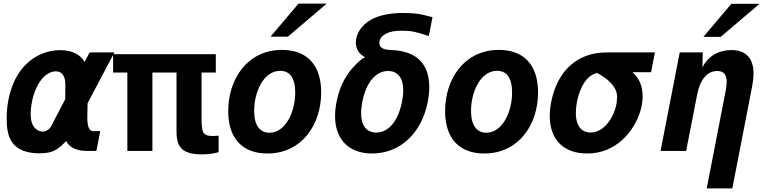

<svg xmlns="http://www.w3.org/2000/svg" viewBox="-20 -838 4254 1066"><path d="M465.3 0H515.1L536.6 -109.9H496.6C474.6 -109.9 463.9 -136.7 464.8 -190.4L466.3 -265.1L615.2 -546.9H477.5L449.7 -494.1C425.8 -536.6 377 -559.6 314.5 -559.6C253.9 -559.6 182.1 -538.1 124 -480.5C53.7 -411.1 17.1 -300.3 17.1 -179.2C17.1 -127 23.9 -89.4 40 -60.1C69.8 -6.3 127.9 13.2 200.7 13.2C235.4 13.2 265.1 8.8 293.9 -8.8C314.5 -21.5 324.7 -31.7 347.7 -55.2C348.6 -51.8 351.6 -47.4 356 -41C377 -13.7 413.6 0 465.3 0ZM265.1 -139.2C253.9 -118.2 235.4 -107.4 216.3 -107.4C195.8 -107.4 173.3 -120.6 161.1 -146C154.8 -159.2 150.4 -176.8 150.4 -205.6C150.4 -268.6 171.4 -348.6 210.4 -397C234.9 -427.2 264.6 -441.9 290 -441.9C321.8 -441.9 343.3 -419.4 342.8 -367.2L342.3 -287.6Z M1098.1 19C1114.3 19 1132.3 18.1 1148.4 16.1C1164.6 14.2 1179.7 11.2 1193.8 6.8V-85L1177.7 -83.5C1172.4 -83 1165.5 -83 1157.2 -83C1134.3 -83 1119.1 -88.4 1111.3 -98.6C1104 -108.4 1099.1 -128.9 1099.1 -176.8V-435.1H1178.2V-537.1H607.9V-435.1H687V0H826.2V-435.1H960V-113.8C960 -85 962.4 -64 966.8 -49.8C971.7 -33.7 979 -22.5 988.3 -13.2C997.6 -3.9 1009.3 4.4 1030.8 10.7C1049.3 16.1 1070.3 19 1098.1 19Z M1481.9 -634.3H1578.1L1793.9 -817.9H1637.2ZM1464.4 14.2C1656.2 14.2 1763.2 -146.5 1763.2 -324.7C1763.2 -481.9 1680.2 -561 1545.9 -561C1354 -561 1247.1 -399.4 1247.1 -221.7C1247.1 -64.9 1330.1 14.2 1464.4 14.2ZM1476.1 -101.1C1424.8 -101.1 1391.1 -139.2 1391.1 -222.7C1391.1 -326.7 1442.9 -444.8 1535.6 -444.8C1587.4 -444.8 1619.1 -407.7 1619.1 -324.2C1619.1 -214.4 1564 -101.1 1476.1 -101.1Z M2045.9 14.2C2198.7 14.2 2320.3 -95.2 2355 -272.5C2360.4 -300.8 2363.3 -326.7 2363.3 -353.5C2363.3 -478.5 2298.8 -553.2 2157.2 -560.1C2125 -561.5 2086.4 -563.5 2086.4 -600.6C2086.4 -618.2 2095.2 -633.3 2111.3 -643.6L2123 -650.9C2147.5 -663.6 2173.3 -667.5 2212.9 -667.5C2267.1 -667.5 2290.5 -660.2 2349.1 -641.6C2354.5 -639.6 2350.6 -641.6 2360.8 -637.7L2381.3 -742.7C2343.8 -752.4 2320.3 -757.8 2310.5 -759.3C2309.1 -759.8 2307.1 -759.8 2305.7 -760.3C2278.8 -764.2 2248.5 -766.1 2219.7 -766.1C2143.1 -766.1 2082 -752.4 2039.6 -728.5C1983.4 -696.8 1955.6 -646 1955.6 -602.1C1955.6 -567.9 1972.2 -537.1 2008.3 -520C1999.5 -520 1977.1 -501.5 1958 -482.4C1904.8 -429.7 1866.7 -365.7 1848.6 -272.9C1843.3 -245.1 1840.3 -219.2 1840.3 -193.8C1840.3 -64.9 1916 14.2 2045.9 14.2ZM2068.8 -102.1C2014.6 -102.1 1984.9 -141.6 1984.9 -210C1984.9 -229.5 1987.3 -250 1991.7 -272.9C2012.7 -380.4 2066.4 -443.8 2134.8 -443.8C2189 -443.8 2218.8 -404.3 2218.8 -335.9C2218.8 -316.4 2216.3 -295.9 2211.9 -272.9C2190.9 -165.5 2137.2 -102.1 2068.8 -102.1Z M2668.5 14.2C2860.4 14.2 2967.3 -146.5 2967.3 -324.7C2967.3 -481.9 2884.3 -561 2750 -561C2558.1 -561 2451.2 -399.4 2451.2 -221.7C2451.2 -64.9 2534.2 14.2 2668.5 14.2ZM2680.2 -101.1C2628.9 -101.1 2595.2 -139.2 2595.2 -222.7C2595.2 -326.7 2647 -444.8 2739.7 -444.8C2791.5 -444.8 2823.2 -407.7 2823.2 -324.2C2823.2 -214.4 2768.1 -101.1 2680.2 -101.1Z M3239.3 14.2C3314.9 14.2 3381.8 -11.7 3437.5 -63.5C3505.4 -126.5 3547.9 -220.7 3547.9 -303.2C3547.9 -356.4 3530.3 -404.3 3491.7 -437H3594.7L3616.2 -546.9H3346.7C3182.6 -546.9 3073.7 -441.4 3040.5 -272.9C3035.2 -245.1 3032.2 -219.2 3032.2 -193.8C3032.2 -64.5 3107.9 14.2 3239.3 14.2ZM3259.3 -102.1C3227.1 -102.1 3202.1 -117.2 3188.5 -147.5C3180.7 -164.6 3177.2 -187 3177.2 -211.4C3177.2 -275.4 3200.2 -353.5 3236.8 -396.5C3251 -413.1 3268.6 -425.8 3294.4 -433.1C3307.6 -426.8 3325.7 -415.5 3340.8 -404.3C3382.8 -373 3406.2 -337.9 3406.2 -300.8C3406.2 -293.5 3405.3 -280.8 3404.3 -272.9C3395.5 -199.7 3340.3 -102.1 3259.3 -102.1Z M3885.3 -633.3H3981.4L4197.3 -816.9H4040.5ZM3903.8 208H4045.9L4155.3 -355C4160.6 -382.3 4163.6 -407.2 4163.6 -429.7C4163.6 -516.1 4120.1 -560.1 4040 -560.1C3969.2 -560.1 3912.1 -525.9 3879.9 -464.8L3881.8 -546.9H3753.9L3647.5 0H3789.6L3850.6 -313C3866.2 -394 3905.3 -443.8 3961.9 -443.8C3997.1 -443.8 4014.6 -424.8 4014.6 -383.8C4014.6 -370.1 4012.7 -353 4008.8 -333Z"/></svg>

Font: Hack
Style: Bold Oblique
Weight: 700
Italic angle: -12°
Monospace: yes
Designer: Christopher Simpkins
Foundry: Christopher Simpkins
Version: Version 2.010